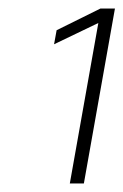

<svg xmlns="http://www.w3.org/2000/svg" viewBox="-20 -720 290 451"><path d="M211 -666 107 -616 113 -649 216 -700H250L177 -289H144Z"/></svg>

Font: Bai Jamjuree ExtraLight
Style: Italic
Weight: 275
Italic angle: -10°
Version: Version 1.000; ttfautohint (v1.6)